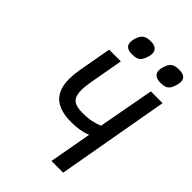

<svg xmlns="http://www.w3.org/2000/svg" viewBox="-290 -1148 1271 1271"><g transform="rotate(45 345.5 -513.0)"><path d="M495.5 -299.5 492 -298Q437.5 -274 352 -274Q243.5 -274 191.8 -322Q140 -370 140 -467.5Q140 -508 148 -554L190.5 -791H300L258.5 -558Q249 -504 249 -471Q249 -417 274.2 -393.5Q299.5 -370 359 -370Q406 -370 440.2 -376.5Q474.5 -383 508.5 -397L581 -791H691L551 0H441.5ZM254 -927Q254 -945 261 -965.5Q272 -1000 291.8 -1012.8Q311.5 -1025.5 347.5 -1025.5Q379.5 -1025.5 395.5 -1012.2Q411.5 -999 411.5 -974Q411.5 -957 404 -935Q396 -911.5 385.5 -899Q375 -886.5 359.5 -881.2Q344 -876 319.5 -876Q254 -876 254 -927ZM519.5 -928Q519.5 -943 526.5 -965Q534.5 -989.5 545.8 -1002.5Q557 -1015.5 572.8 -1020.5Q588.5 -1025.5 613.5 -1025.5Q677.5 -1025.5 677.5 -975Q677.5 -958 670 -935.5Q662.5 -912 652 -899.2Q641.5 -886.5 625.8 -881.2Q610 -876 585 -876Q553 -876 536.2 -889.2Q519.5 -902.5 519.5 -928Z"/></g></svg>

Font: JuliaMono Medium
Style: Italic
Weight: 500
Italic angle: -9°
Monospace: yes
Designer: cormullion
Foundry: corm
Version: Version 0.054; ttfautohint (v1.8.4)